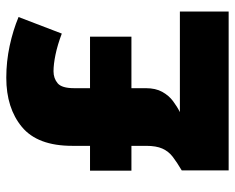

<svg xmlns="http://www.w3.org/2000/svg" viewBox="-90 -676 765 626"><g transform="rotate(-90 293.0 -362.5)"><path d="M353 -725Q406 -725 457 -714Q508 -703 551 -685L497 -544Q460 -558 428.5 -564.5Q397 -571 374 -571Q351 -571 335 -557.5Q319 -544 319 -504V-452H487V-317H319V-270Q319 -238 307 -216.5Q295 -195 277 -181.5Q259 -168 241 -159H569V0H51V-153Q78 -169 95.5 -182.5Q113 -196 122 -216Q131 -236 131 -269V-317H50V-452H131V-510Q131 -623 192.5 -674Q254 -725 353 -725Z"/></g></svg>

Font: Noto Sans Khmer UI Black
Style: Regular
Weight: 900
Designer: Danh Hong and the Monotype Design Team
Foundry: Monotype Imaging Inc.
Version: Version 2.002; ttfautohint (v1.8.4.7-5d5b)